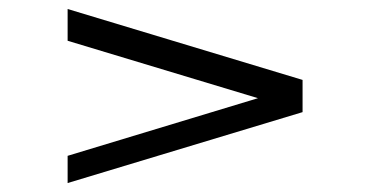

<svg xmlns="http://www.w3.org/2000/svg" viewBox="-20 -489 831 431"><path d="M131.8 -468.8 659.2 -309.6V-237.3L131.8 -78.1V-139.2L559.1 -268.6L131.8 -397.5Z"/></svg>

Font: Squarish Sans CT
Style: Regular
Weight: 400
Version: Version 0.9